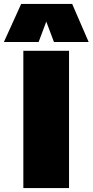

<svg xmlns="http://www.w3.org/2000/svg" viewBox="-76 -959 472 979"><path d="M43 0V-700H276V0ZM-56 -745 32 -939H292L376 -745H199L160 -849L121 -745Z"/></svg>

Font: Georama Black
Style: Regular
Weight: 900
Designer: Jean-Baptiste Levee
Foundry: Production Type
Version: Version 1.001